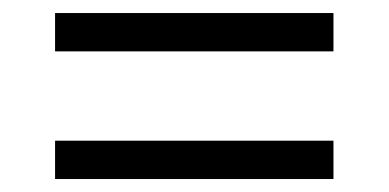

<svg xmlns="http://www.w3.org/2000/svg" viewBox="-20 -505 599 296"><path d="M494.1 -288.1V-229H64.9V-288.1ZM494.1 -484.9V-425.8H64.9V-484.9Z"/></svg>

Font: Gandom FD
Style: FD
Weight: 400
Foundry: DejaVu fonts team - Redesigned by Saber Rastikerdar - Based on Samim Font
Version: Version 0.6